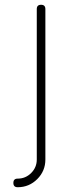

<svg xmlns="http://www.w3.org/2000/svg" viewBox="-20 -548 275 804"><path d="M170 -510V120Q170 168 136 202Q102 236 54 236Q36 236 36 218Q36 200 54 200Q87 200 110.5 176.5Q134 153 134 120V-510Q134 -528 152 -528Q170 -528 170 -510Z"/></svg>

Font: Aaram
Style: Regular
Weight: 400
Designer: Tharique Azeez
Foundry: Tharique Azeez
Version: Version 1.7